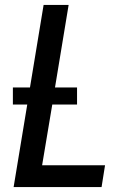

<svg xmlns="http://www.w3.org/2000/svg" viewBox="-20 -755 540 775"><path d="M35 0 90 -333H32V-402H101L156 -735H257L202 -402H291V-333H191L150 -88H404L390 0Z"/></svg>

Font: Iosevka SS18 Semibold
Style: Italic
Weight: 600
Italic angle: -9°
Monospace: yes
Designer: Belleve Invis
Foundry: Belleve Invis
Version: Version 25.1.1; ttfautohint (v1.8.4)